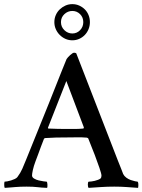

<svg xmlns="http://www.w3.org/2000/svg" viewBox="-34 -906 689 929"><path d="M287 -514 198 -288Q198 -287 198 -286Q200 -284 200 -284Q218 -283 244.5 -282.5Q271 -282 288 -282Q311 -282 328.5 -282Q346 -282 369 -284Q371 -284 371 -287Q372 -288 372 -289ZM95 -3Q78 -3 65.5 -2.5Q53 -2 41 -1Q29 0 17 1Q5 2 -11 3Q-13 1 -13.5 -10Q-14 -21 -12 -27Q-8 -27 1 -28.5Q10 -30 19.5 -33Q29 -36 37.5 -40Q46 -44 50 -49Q65 -69 74 -89.5Q83 -110 93 -135Q134 -236 171 -328Q187 -367 203.5 -408.5Q220 -450 235.5 -489Q251 -528 264.5 -562Q278 -596 288 -620Q293 -628 305.5 -639.5Q318 -651 325 -651Q329 -651 331 -650Q333 -649 335 -648L536 -130Q547 -104 553 -87.5Q559 -71 562 -64Q567 -54 577 -46.5Q587 -39 598.5 -35Q610 -31 619.5 -29Q629 -27 632 -27Q636 -22 635.5 -10.5Q635 1 634 3Q604 1 577.5 -1Q551 -3 519 -3Q485 -3 456 -1Q427 1 395 3Q391 -1 391 -13Q391 -25 395 -27Q400 -27 408 -28Q416 -29 424.5 -31Q433 -33 440.5 -36Q448 -39 452 -42Q457 -47 457 -56Q457 -65 447 -94Q437 -123 425 -155Q411 -192 393 -236Q392 -237 391 -238Q387 -240 386 -240Q365 -242 336.5 -241.5Q308 -241 290 -241Q259 -241 237.5 -240.5Q216 -240 185 -238Q183 -238 181.5 -236.5Q180 -235 179 -235Q171 -215 164 -196Q158 -179 151 -160.5Q144 -142 138 -126Q129 -102 125 -83.5Q121 -65 121 -57Q121 -48 131 -42Q141 -36 153.5 -33Q166 -30 177.5 -28.5Q189 -27 192 -27Q195 -24 195.5 -12.5Q196 -1 194 3Q166 2 146.5 -0.5Q127 -3 95 -3ZM261 -799Q261 -776 277.5 -760Q294 -744 316 -744Q338 -744 353.5 -760Q369 -776 369 -799Q369 -822 353.5 -837.5Q338 -853 316 -853Q294 -853 277.5 -837.5Q261 -822 261 -799ZM229 -799Q229 -817 236 -833Q243 -849 255 -860.5Q267 -872 282.5 -879Q298 -886 316 -886Q334 -886 349.5 -879Q365 -872 376.5 -860.5Q388 -849 394.5 -833Q401 -817 401 -799Q401 -781 394.5 -765Q388 -749 376.5 -737Q365 -725 349.5 -718Q334 -711 316 -711Q298 -711 282.5 -718Q267 -725 255 -737Q243 -749 236 -765Q229 -781 229 -799Z"/></svg>

Font: Vermiglione Medium
Style: Regular
Weight: 500
Version: Version 1.000